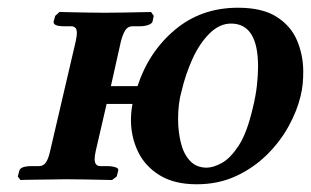

<svg xmlns="http://www.w3.org/2000/svg" viewBox="-20 -465 805 497"><path d="M176 -358Q179 -372 179 -380Q179 -397 164 -397H146Q116 -397 119 -410L123 -424L134 -434Q134 -434 155.5 -433.5Q177 -433 204.5 -432.5Q232 -432 250 -432Q270 -432 298.5 -432.5Q327 -433 349 -433.5Q371 -434 371 -434L378 -424L375 -410Q374 -404 364 -400.5Q354 -397 342 -397H323Q311 -397 304.5 -387Q298 -377 293 -358L267 -242H336Q365 -331 433 -388Q501 -445 596 -445Q659 -445 696 -421.5Q733 -398 749 -360Q765 -322 765 -279Q765 -263 763.5 -247.5Q762 -232 758 -216Q749 -178 727 -138Q705 -98 670.5 -64Q636 -30 590.5 -9Q545 12 489 12Q431 12 393 -11.5Q355 -35 337 -73Q319 -111 319 -154Q319 -165 320 -175.5Q321 -186 323 -196H256L228 -75Q225 -62 225 -53Q225 -35 240 -35H258Q270 -35 279 -32Q288 -29 286 -23L282 -8L270 1Q270 1 248 0.5Q226 0 198 -0.5Q170 -1 150 -1Q137 -1 117.5 -0.5Q98 0 78.5 0Q59 0 46 0.5Q33 1 33 1L26 -8L30 -23Q33 -35 62 -35H81Q93 -35 99.5 -45.5Q106 -56 110 -75ZM578 -404Q548 -404 522 -378Q496 -352 478 -312Q460 -272 450 -229Q441 -198 441 -157Q441 -125 448 -96Q455 -67 471.5 -49Q488 -31 515 -31Q532 -31 554 -43Q576 -55 597.5 -87.5Q619 -120 634 -184Q642 -216 645 -243.5Q648 -271 648 -293Q648 -404 578 -404Z"/></svg>

Font: Libertinus Serif Semibold Italic
Style: Regular
Weight: 600
Italic angle: -11.5°
Designer: Philipp H. Poll, Khaled Hosny
Foundry: Caleb Maclennan
Version: Version 7.051;RELEASE